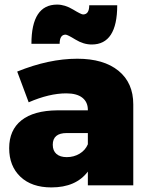

<svg xmlns="http://www.w3.org/2000/svg" viewBox="-20 -808 647 837"><path d="M20 -162Q20 -241 73.5 -283.5Q127 -326 230 -327H363V-329Q363 -363 339 -382Q315 -401 269 -401Q195 -401 105 -362L55 -496Q193 -552 317 -552Q432 -552 496.5 -499.5Q561 -447 561 -353V0H363V-60Q311 9 204 9Q118 9 69 -37.5Q20 -84 20 -162ZM117 -617Q117 -788 229 -788Q263 -788 298.5 -766.5Q334 -745 342 -745Q369 -745 369 -785H491Q491 -614 380 -614Q344 -614 309 -635.5Q274 -657 266 -657Q240 -657 240 -617ZM210 -177Q210 -151 226 -137Q242 -123 271 -123Q302 -123 327 -138Q352 -153 363 -179V-228H271Q210 -228 210 -177Z"/></svg>

Font: Trueno
Style: ExBd
Weight: 800
Designer: Julieta Ulanovsky
Foundry: Julieta Ulanovsky
Version: Version 3.001b